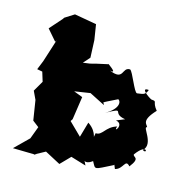

<svg xmlns="http://www.w3.org/2000/svg" viewBox="-92 -639 741 765"><g transform="rotate(15 279.0 -256.0)"><path d="M205 -374 229 -401 226 -473 216 -536 125 -552 87 -528 83 -522 38 -471 77 -426 81 -433 51 -339 36 -302 58 -298 70 -259 45 -216 61 -182 74 -100 100 -80 81 -29 24 27 125 29 111 30 155 6 219 40 258 0 321 19C301 -29 304 26 346 -6C364 26 354 26 430 -12C440 -23 412 -57 438 2C471 -5 468 -50 491 -23C527 -69 494 -61 496 -74C540 -134 549 -84 526 -100C563 -134 498 -192 519 -192C516 -203 488 -211 539 -265C512 -298 534 -301 507 -303C496 -307 449 -341 487 -337C478 -312 466 -316 445 -312C433 -312 406 -391 394 -397C359 -399 383 -344 317 -372C358 -362 290 -405 307 -395L257 -384L234 -378ZM392 -186C432 -179 391 -130 403 -164C358 -151 355 -113 327 -116C319 -78 335 -118 288 -149L270 -86L218 -137L224 -146L238 -241L201 -255L266 -265L329 -233C330 -247 302 -232 379 -270C393 -263 393 -232 342 -204C423 -248 363 -210 426 -200Z"/></g></svg>

Font: Asimov Aggro
Style: Medium
Weight: 500
Designer: Google
Version: Version 2.000980; 2014